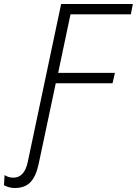

<svg xmlns="http://www.w3.org/2000/svg" viewBox="-110 -734 687 964"><path d="M-36 210Q16 210 44 179.5Q72 149 85 85L170 -316H455L467 -368H182L244 -662H547L557 -714H197L29 81Q12 158 -43 158Q-57 158 -68.5 154Q-80 150 -87 145L-90 196Q-81 201 -67 205.5Q-53 210 -36 210Z"/></svg>

Font: Noto Sans UI Light
Style: Italic
Weight: 300
Italic angle: -12°
Designer: Monotype Design Team
Foundry: Monotype Imaging Inc.
Version: Version 1.901